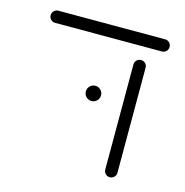

<svg xmlns="http://www.w3.org/2000/svg" viewBox="-84 -598 654 678"><g transform="rotate(15 243.5 -258.5)"><path d="M25.9 -496.3Q25.9 -505.6 32.4 -512Q38.9 -518.5 48.1 -518.5H438.5Q447.8 -518.5 454.3 -512Q460.7 -505.6 460.7 -496.3Q460.7 -487 454.3 -480.6Q447.8 -474.1 438.5 -474.1H48.1Q38.9 -474.1 32.4 -480.6Q25.9 -487 25.9 -496.3ZM353.3 -19.6V-403.7Q353.3 -413 359.8 -419.4Q366.3 -425.9 375.6 -425.9Q384.8 -425.9 391.3 -419.4Q397.8 -413 397.8 -403.7V-19.6Q397.8 -10.4 391.3 -3.9Q384.8 2.6 375.6 2.6Q366.3 2.6 359.8 -3.9Q353.3 -10.4 353.3 -19.6ZM215.6 -268.5Q215.6 -280 223.7 -288.1Q231.9 -296.3 243.3 -296.3Q254.8 -296.3 263 -288.1Q271.1 -280 271.1 -268.5Q271.1 -257 263 -248.9Q254.8 -240.7 243.3 -240.7Q231.9 -240.7 223.7 -248.9Q215.6 -257 215.6 -268.5Z"/></g></svg>

Font: 26F Galaxy Hebrew
Style: Regular
Weight: 400
Designer: C₂₉H₂₅N₃O₅
Version: Version 1.000